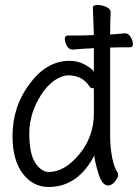

<svg xmlns="http://www.w3.org/2000/svg" viewBox="-20 -729 551 767"><path d="M174 18Q112 18 71 -35.5Q30 -89 30 -186Q30 -303 98.5 -394.5Q167 -486 257 -486Q292 -486 319 -471Q346 -456 355 -443V-537Q339 -535 323 -535L270 -531Q255 -531 247 -546Q239 -561 239 -574Q239 -587 251 -587Q328 -587 355 -589L351 -699Q351 -709 369 -709Q388 -709 405 -701Q422 -693 422 -681Q420 -636 420 -591L480 -596Q493 -596 502 -581Q511 -566 511 -553Q511 -540 498 -540Q440 -540 422 -539H420V-185Q420 -142 428 -100Q436 -58 451 -38Q452 -34 452 -28Q452 -21 439.5 -4.5Q427 12 412 12Q387 12 372 -39.5Q357 -91 357 -108Q291 18 174 18ZM175 -42Q238 -42 296.5 -112.5Q355 -183 355 -276V-376Q355 -377 348.5 -377Q342 -377 338 -383Q309 -428 253 -428Q227 -428 198 -408Q169 -388 146 -353Q97 -277 97 -196Q97 -115 121 -78.5Q145 -42 175 -42Z"/></svg>

Font: LXGW WenKai Mono TC
Style: Regular
Weight: 400
Designer: LXGW / Fontworks Inc.
Foundry: LXGW / Fontworks Inc.
Version: Version 1.330